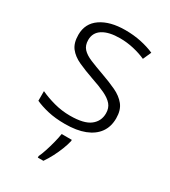

<svg xmlns="http://www.w3.org/2000/svg" viewBox="-187 -635 842 950"><g transform="rotate(30 234.5 -160.5)"><path d="M217 10Q161 10 118.5 0Q76 -10 46 -24V-79Q82 -62 126.5 -50Q171 -38 218 -38Q297 -38 332 -65Q367 -92 367 -137Q367 -167 350.5 -186.5Q334 -206 301.5 -221.5Q269 -237 221 -253Q172 -270 134 -287.5Q96 -305 75 -332Q54 -359 54 -406Q54 -471 106 -506.5Q158 -542 245 -542Q293 -542 335 -533Q377 -524 411 -509L390 -462Q359 -476 320.5 -485Q282 -494 242 -494Q179 -494 144 -472Q109 -450 109 -408Q109 -377 126 -358.5Q143 -340 175.5 -326.5Q208 -313 253 -297Q301 -280 339.5 -262Q378 -244 400.5 -216Q423 -188 423 -141Q423 -93 399 -59.5Q375 -26 329 -8Q283 10 217 10ZM286 68Q281 90 270.5 117Q260 144 246 171Q232 198 216 221H184V212Q192 196 201 168.5Q210 141 217.5 111.5Q225 82 228 61H286Z"/></g></svg>

Font: Noto Sans Symbols Light
Style: Regular
Weight: 300
Version: Version 2.002